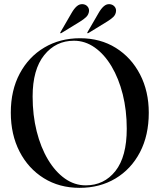

<svg xmlns="http://www.w3.org/2000/svg" viewBox="-20 -894 768 924"><path d="M365.5 -710Q463 -710 537.5 -663.5Q612 -617 654 -535.8Q696 -454.5 696 -351.5Q696 -242.5 653.5 -161.2Q611 -80 535.8 -35Q460.5 10 363 10Q265.5 10 190.8 -36.5Q116 -83 74 -164.8Q32 -246.5 32 -352Q32 -459.5 75 -540Q118 -620.5 193.2 -665.2Q268.5 -710 365.5 -710ZM590 -274.5Q590 -363 570.8 -439.8Q551.5 -516.5 516.8 -574.8Q482 -633 435.8 -665.5Q389.5 -698 336 -698Q248.5 -698 192.8 -628.8Q137 -559.5 137 -429.5Q137 -340 156.5 -262.2Q176 -184.5 211 -126Q246 -67.5 292.2 -34.8Q338.5 -2 392.5 -2Q481 -2 535.5 -71Q590 -140 590 -274.5ZM454.5 -831.5Q466.5 -852.5 479.5 -863.8Q492.5 -875 507 -874Q521 -873 530 -863.8Q539 -854.5 538.5 -841.5Q537.5 -824 525 -812.2Q512.5 -800.5 496 -790.5L405.5 -735Q402 -733 400.5 -734.5Q399 -736.5 401.5 -740ZM324.5 -831.5Q336.5 -852.5 349.5 -863.8Q362.5 -875 377.5 -874Q391.5 -873 400.2 -863.8Q409 -854.5 408.5 -841.5Q407 -824 394.8 -812.2Q382.5 -800.5 366 -790.5L275.5 -735Q272 -733 270 -734.5Q269 -736.5 271.5 -740Z"/></svg>

Font: Fraunces144ptRegular
Style: Regular
Weight: 400
Version: Version 1.000;[0bf87f6ff]